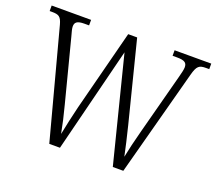

<svg xmlns="http://www.w3.org/2000/svg" viewBox="-119 -881 1190 1048"><g transform="rotate(20 476.0 -357.0)"><path d="M91 -631 259 0H321L474 -610L628 0H689L854 -617C869 -674 882 -682 922 -682H940V-714H727V-682H753C798 -682 811 -671 811 -645C811 -632 805 -608 798 -582L706 -234C690 -174 677 -119 668 -74C658 -123 645 -178 629 -243L511 -710H459L338 -240C323 -179 312 -127 301 -73C291 -126 281 -170 265 -231L172 -591C165 -616 160 -634 160 -646C160 -670 172 -682 215 -682H242V-714H13V-682H26C66 -682 79 -675 91 -631Z"/></g></svg>

Font: Noto Serif Bengali SemiCondensed Light
Style: Regular
Weight: 300
Width: 4
Designer: Juan Bruce, Universal Thirst, Indian Type Foundry and the Monotype Design Team.
Foundry: Monotype Imaging Inc.
Version: Version 2.003